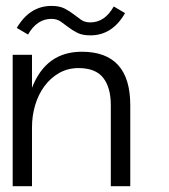

<svg xmlns="http://www.w3.org/2000/svg" viewBox="-20 -645 586 665"><path d="M431.2 0H363.8V-280.8Q363.8 -341.8 337.4 -375.5Q311 -409.2 252 -409.2Q214.8 -409.2 184.8 -392.1Q154.8 -375 133.8 -346.4Q112.8 -317.9 101.8 -281Q90.8 -244.1 90.8 -204.1V0H23.9V-455.1H90.8V-340.8Q139.2 -465.8 263.2 -465.8Q431.2 -465.8 431.2 -280.8ZM413.1 -599.6Q369.1 -522.5 293 -522.5Q265.1 -522.5 247.6 -531.5Q230 -540.5 216.6 -551Q203.1 -561.5 189.9 -570.6Q176.8 -579.6 158.2 -579.6Q107.9 -579.6 77.1 -525.4L38.1 -548.3Q83 -624.5 158.2 -624.5Q186 -624.5 203.6 -615.5Q221.2 -606.4 234.6 -595.9Q248 -585.4 261 -576.4Q273.9 -567.4 293 -567.4Q342.8 -567.4 374 -622.6Z"/></svg>

Font: Anonymous Pro
Style: Regular
Weight: 400
Monospace: yes
Designer: Mark Simonson
Version: Version 1.002